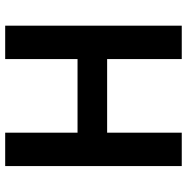

<svg xmlns="http://www.w3.org/2000/svg" viewBox="-10 -728 738 759"><g transform="rotate(-90 359.5 -349.0)"><path d="M505 -295H214V0H82V-698H214V-412H505V-698H637V0H505Z"/></g></svg>

Font: IBM Plex Sans SmBld
Style: Regular
Weight: 600
Designer: Mike Abbink, Paul van der Laan, Pieter van Rosmalen
Foundry: Bold Monday
Version: Version 3.005